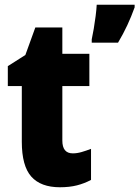

<svg xmlns="http://www.w3.org/2000/svg" viewBox="-20 -780 588 810"><path d="M287 -133Q305 -133 324 -138.5Q343 -144 364 -152V-21Q336 -6 304.5 2Q273 10 233 10Q152 10 112 -35Q72 -80 72 -182V-417H13V-501L87 -548L129 -664H243V-553H357V-417H243V-187Q243 -133 287 -133ZM548 -749Q534 -710 517 -673.5Q500 -637 478 -600H367V-614Q371 -632 375.5 -658.5Q380 -685 383.5 -712.5Q387 -740 388 -760H548Z"/></svg>

Font: Noto Sans Malayalam Condensed Black
Style: Regular
Weight: 900
Width: 3
Designer: Jelle Bosma - Monotype Design Team
Foundry: Monotype Imaging Inc.
Version: Version 2.104; ttfautohint (v1.8.4.7-5d5b)